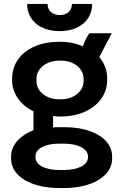

<svg xmlns="http://www.w3.org/2000/svg" viewBox="-20 -740 612 969"><path d="M117 -720C117 -638 182 -583 281 -583C380 -583 445 -638 445 -720H343C343 -686 319 -664 282 -664C245 -664 220 -686 220 -720ZM41 -335C41 -267 85 -209 149 -178V-83C84 -58 36 -10 36 49V61C36 151 139 209 279 209H304C443 209 546 150 546 60V50C546 -40 444 -98 307 -98H283C271 -98 259 -98 248 -97V-155C258 -153 269 -152 280 -152H289C422 -152 521 -229 521 -336V-344C521 -386 506 -423 481 -452L544 -572H431C417 -553 407 -531 398 -506C368 -520 330 -529 289 -529H275C140 -529 41 -455 41 -343ZM164 -342C164 -396 216 -434 279 -434H288C351 -434 402 -396 402 -342V-331C402 -278 351 -239 289 -239H278C216 -239 164 -276 164 -331ZM159 49C159 10 208 -15 278 -15H303C374 -15 424 11 424 49V54C424 92 375 118 303 118H278C208 118 159 93 159 54Z"/></svg>

Font: Fixel Display SemiBold
Style: Regular
Weight: 600
Designer: AlfaBravo + MacPaw
Foundry: Kyrylo Tkachov, Marchela Mozhyna, Serhii Makarenko, Maria Weinstein, Zakhar Kryvoshyya
Version: Version 1.211